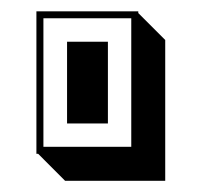

<svg xmlns="http://www.w3.org/2000/svg" viewBox="-20 -184 355 337"><path d="M46.9 85.9H43.9V-164.1H222.7V-161.1L270 -113.8V133.3H94.2ZM97.7 32.7V-110.8H169.4V32.7ZM210.4 73.7V-151.9H56.2V73.7Z"/></svg>

Font: Gondrin
Style: Regular
Weight: 400
Designer: Peter Wiegel, original typeface by Carl Albert Fahrenwaldt 1901
Foundry: Peter Wiegel
Version: Version 1.000 2010 initial release